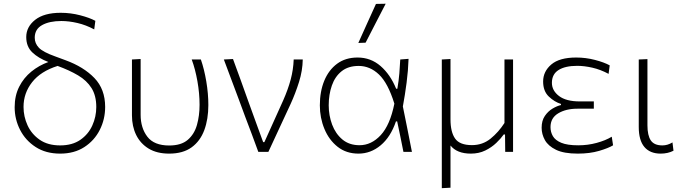

<svg xmlns="http://www.w3.org/2000/svg" viewBox="-20 -813 3645 1028"><path d="M302 9.5Q225.5 9.5 171 -25.8Q116.5 -61 87.5 -117.8Q58.5 -174.5 58.5 -239Q58.5 -301 82.8 -348.8Q107 -396.5 148 -429.8Q189 -463 239 -481Q185.5 -501.5 153 -532.5Q120.5 -563.5 120.5 -614.5Q120.5 -669 168.2 -706.8Q216 -744.5 305 -744.5Q358.5 -744.5 409.2 -731.2Q460 -718 490.5 -701.5L484.5 -655.5Q441 -679 395 -689.8Q349 -700.5 308.5 -700.5Q244.5 -700.5 205.2 -678.5Q166 -656.5 166 -611Q166 -581 187.8 -557.8Q209.5 -534.5 275.5 -511L331 -490.5Q428 -455 485.5 -395.2Q543 -335.5 543 -240.5Q543 -174.5 514.2 -117.5Q485.5 -60.5 431.5 -25.5Q377.5 9.5 302 9.5ZM106 -240.5Q106 -189 127.5 -142Q149 -95 192.5 -64.8Q236 -34.5 302 -34.5Q367 -34.5 410 -64.2Q453 -94 474.2 -141Q495.5 -188 495.5 -240Q495.5 -301 470 -341.5Q444.5 -382 398 -409.5Q351.5 -437 288.5 -460Q198 -431.5 152 -373Q106 -314.5 106 -240.5Z M885.5 9.5Q820.5 9.5 776.2 -17.2Q732 -44 709.2 -90.2Q686.5 -136.5 686.5 -195.5V-494.5L733 -497V-198.5Q733 -128 769 -81Q805 -34 886 -34Q950 -34 985.2 -64.2Q1020.5 -94.5 1034.5 -144Q1048.5 -193.5 1048.5 -252Q1048.5 -313.5 1037 -378.2Q1025.5 -443 1006.5 -494.5H1055.5Q1073.5 -442.5 1084.5 -377.2Q1095.5 -312 1095.5 -250.5Q1095.5 -175 1073.8 -116.2Q1052 -57.5 1005.8 -24Q959.5 9.5 885.5 9.5Z M1363 0Q1345.5 -47 1328 -95Q1310 -142.5 1293 -187.5L1260.5 -275.5Q1240 -329 1219.5 -385Q1198.5 -441 1178.5 -494.5L1227.5 -497Q1245.5 -448 1267 -389Q1288 -330 1310.2 -268.5Q1332.5 -207 1353 -150.5L1389 -52H1395.5L1496.5 -276Q1522.5 -335 1536.5 -387.5Q1550.5 -440 1552.5 -494.5H1601Q1600 -434.5 1581 -374Q1562 -313.5 1536.5 -257.5Q1506.5 -193.5 1476.8 -129Q1447 -64.5 1417 0Z M1899.5 9.5Q1834 9.5 1787.8 -27Q1741.5 -63.5 1717 -122.8Q1692.5 -182 1692.5 -249Q1692.5 -323 1716.2 -380.8Q1740 -438.5 1785 -471.8Q1830 -505 1894.5 -505Q1965 -505 2017.5 -459.5Q2070 -414 2101 -338H2107.5Q2115 -381 2118.2 -420.2Q2121.5 -459.5 2123 -494.5L2167.5 -498Q2165.5 -435.5 2157 -370.2Q2148.5 -305 2137 -243Q2149.5 -182 2161.5 -121.5Q2173.5 -61 2185.5 0H2140Q2131.5 -41 2123.5 -82Q2115 -122.5 2106.5 -163H2100Q2071.5 -79.5 2018.2 -35Q1965 9.5 1899.5 9.5ZM1905 -35.5Q1968.5 -35.5 2018.5 -89.5Q2068.5 -143.5 2091.5 -258Q2057.5 -368 2009.2 -414Q1961 -460 1900.5 -460Q1844.5 -460 1809 -431.5Q1773.5 -403 1756.8 -355Q1740 -307 1740 -249Q1740 -195 1758.2 -146Q1776.5 -97 1813.2 -66.2Q1850 -35.5 1905 -35.5ZM1898.5 -583Q1922.5 -636 1946 -688.5Q1969.5 -740.5 1993 -792L2045 -793Q2017.5 -740.5 1991 -688.5Q1964.5 -636.5 1937.5 -584.5Z M2345.5 194.5V-494.5L2392 -497V-174.5Q2392 -106 2416.8 -71Q2441.5 -36 2507 -36Q2564 -36 2606.8 -70.8Q2649.5 -105.5 2681 -154.5V-494.5H2727V0H2685Q2685 -23 2684.5 -46.5Q2684 -70 2684 -93H2677Q2662 -71.5 2637.2 -47.8Q2612.5 -24 2578.2 -7.2Q2544 9.5 2501 9.5Q2426.5 9.5 2392 -34V192Z M3073.5 9.5Q2999 9.5 2957 -11Q2915 -31.5 2897.5 -63Q2880 -94.5 2880 -129Q2880 -167 2897.2 -192.2Q2914.5 -217.5 2938.8 -231.8Q2963 -246 2983.5 -250.5V-256.5Q2949 -267 2918.5 -296Q2888 -325 2888 -376.5Q2888 -430.5 2931.8 -467.8Q2975.5 -505 3065 -505Q3116.5 -505 3165.5 -492.2Q3214.5 -479.5 3244.5 -463L3238.5 -417.5Q3195.5 -440.5 3152 -450.5Q3108.5 -460.5 3070.5 -460.5Q3006 -460.5 2970.5 -438Q2935 -415.5 2935 -369.5Q2935 -328 2973 -299Q3011 -270 3084 -270H3159.5V-231H3071.5Q3010 -231 2968.8 -206.2Q2927.5 -181.5 2927.5 -132.5Q2927.5 -106 2940.2 -84Q2953 -62 2985.2 -48.5Q3017.5 -35 3076 -35Q3127.5 -35 3175 -48Q3222.5 -61 3255.5 -81L3262.5 -35Q3238 -20 3188 -5.2Q3138 9.5 3073.5 9.5Z M3517 9.5Q3460.5 9.5 3430.2 -26Q3400 -61.5 3400 -133V-494.5L3446.5 -496.5V-142Q3446.5 -88 3464.5 -61.2Q3482.5 -34.5 3526.5 -34.5Q3554.5 -34.5 3580.5 -50.5L3586 -6Q3556 9.5 3517 9.5Z"/></svg>

Font: Heraclito ExtraLight
Style: Regular
Weight: 200
Designer: Kostas Bartsokas (font) & Cristiano Sobral (main changes)
Foundry: Kostas Bartsokas (font) & Cristiano Sobral (main changes)
Version: Version 1.00;July 8, 2020;FontCreator 13.0.0.2655 64-bit